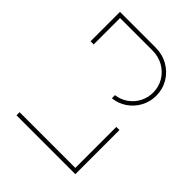

<svg xmlns="http://www.w3.org/2000/svg" viewBox="-63 -1143 1606 1606"><g transform="rotate(-45 740.0 -340.5)"><path d="M155 0V-696H192V-37H677V0ZM1379 -276Q1379 -194 1341.5 -127.5Q1304 -61 1239.5 -23Q1175 15 1098 15Q1027 15 966 -17.5Q905 -50 866 -107Q827 -164 820 -233H857Q864 -174 898 -125.5Q932 -77 984.5 -49.5Q1037 -22 1098 -22Q1165 -22 1221 -55Q1277 -88 1310 -146Q1343 -204 1343 -276V-659H1031V-696H1379Z"/></g></svg>

Font: M Major Mono Display
Style: Regular
Weight: 400
Designer: Emre Parlak
Foundry: Emre Parlak
Version: Version 2.000; ttfautohint (v1.8) -l 8 -r 50 -G 200 -x 14 -D